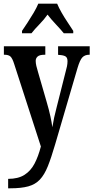

<svg xmlns="http://www.w3.org/2000/svg" viewBox="-20 -786 505 1038"><path d="M24 181Q78 181 112 159.5Q146 138 166.5 99Q187 60 201 6L57 -439Q47 -471 36.5 -480.5Q26 -490 5 -490H1V-536H225V-490H221Q194 -490 183.5 -480.5Q173 -471 173 -457Q173 -445 176.5 -429.5Q180 -414 186 -395L232 -236Q245 -192 252.5 -157Q260 -122 263 -98Q271 -149 286 -205L335 -399Q339 -412 342 -427Q345 -442 345 -455Q345 -475 333.5 -481.5Q322 -488 298 -489L294 -490V-536H465V-490H462Q439 -490 425.5 -476Q412 -462 399 -418L278 -5Q257 67 238.5 113Q220 159 195.5 185Q171 211 133 221.5Q95 232 36 232H24ZM99 -619Q112 -638 129 -664Q146 -690 162 -717Q178 -744 187 -766H289Q298 -744 313.5 -717Q329 -690 346.5 -664Q364 -638 376 -619V-606H325Q309 -626 282.5 -654Q256 -682 237 -707Q219 -681 193.5 -655Q168 -629 150 -606H99Z"/></svg>

Font: Noto Serif Ethiopic ExtraCondensed SemiBold
Style: Regular
Weight: 600
Width: 2
Designer: Monotype Design Team
Foundry: Monotype Imaging Inc.
Version: Version 2.102; ttfautohint (v1.8.4.7-5d5b)